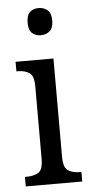

<svg xmlns="http://www.w3.org/2000/svg" viewBox="-54 -790 397 823"><g transform="rotate(-5 144.5 -378.5)"><path d="M144 -640Q122 -640 107 -653Q92 -666 92 -698Q92 -731 107 -744Q122 -757 144 -757Q166 -757 182 -744Q198 -731 198 -698Q198 -666 182 -653Q166 -640 144 -640ZM23 0V-41H32Q61 -41 81 -53Q101 -65 101 -112V-424Q101 -470 81 -482.5Q61 -495 32 -495H26V-536H189V-113Q189 -66 209 -53.5Q229 -41 258 -41H266V0Z"/></g></svg>

Font: Noto Serif Condensed
Style: Regular
Weight: 400
Width: 3
Designer: Monotype Design Team
Foundry: Monotype Imaging Inc.
Version: Version 2.013; ttfautohint (v1.8.4.7-5d5b)